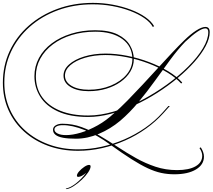

<svg xmlns="http://www.w3.org/2000/svg" viewBox="-63 -905 1476 1333"><path d="M1106 -169H1116L1073 -121Q1019 -61 951 -12.5Q883 36 805 70.5Q727 105 644.5 123.5Q562 142 479 142Q365 142 270 107Q175 72 104.5 8.5Q34 -55 -4.5 -141.5Q-43 -228 -43 -331Q-43 -449 4 -550Q51 -651 136 -726Q221 -801 335 -843Q449 -885 582 -885Q652 -885 719.5 -872.5Q787 -860 845 -838Q903 -816 945.5 -786.5Q988 -757 1007 -723L998 -718Q980 -751 938.5 -779.5Q897 -808 840 -829.5Q783 -851 717 -863Q651 -875 582 -875Q451 -875 339 -834Q227 -793 143.5 -719Q60 -645 13.5 -546Q-33 -447 -33 -331Q-33 -231 5 -146Q43 -61 112 1Q181 63 274.5 97.5Q368 132 479 132Q560 132 642 114Q724 96 801 62.5Q878 29 945.5 -18Q1013 -65 1065 -123ZM396 33Q441 33 498 16Q555 -1 615.5 -35Q676 -69 729 -119Q772 -156 822.5 -207.5Q873 -259 927 -317Q981 -375 1033.5 -432.5Q1086 -490 1132.5 -539.5Q1179 -589 1214 -623Q1261 -669 1299.5 -693.5Q1338 -718 1363 -718Q1393 -718 1393 -682Q1393 -638 1365 -585Q1337 -532 1287 -475.5Q1237 -419 1171 -364Q1105 -309 1028 -260Q951 -211 869 -173.5Q787 -136 705.5 -114.5Q624 -93 549 -93Q423 -93 340 -131Q257 -169 216.5 -233.5Q176 -298 176 -376Q176 -444 207.5 -502.5Q239 -561 296.5 -604Q354 -647 431 -671Q508 -695 598 -695Q695 -695 754 -665.5Q813 -636 839.5 -590Q866 -544 866 -494Q866 -448 841.5 -407.5Q817 -367 774 -336.5Q731 -306 674.5 -289Q618 -272 553 -272Q474 -272 426 -301.5Q378 -331 378 -380Q378 -423 416.5 -457.5Q455 -492 521.5 -512.5Q588 -533 670 -533Q742 -533 820 -517.5Q898 -502 972 -474Q1046 -446 1106 -409.5Q1166 -373 1202 -332L1195 -325Q1159 -365 1100 -401Q1041 -437 968.5 -464.5Q896 -492 819 -507.5Q742 -523 670 -523Q591 -523 527 -504Q463 -485 425.5 -452.5Q388 -420 388 -380Q388 -336 433.5 -309Q479 -282 553 -282Q637 -282 706 -310.5Q775 -339 815.5 -387Q856 -435 856 -494Q856 -583 786.5 -634Q717 -685 598 -685Q510 -685 435 -662Q360 -639 304 -597Q248 -555 217 -498.5Q186 -442 186 -376Q186 -291 230 -230Q274 -169 355.5 -136Q437 -103 549 -103Q635 -103 730 -131.5Q825 -160 918.5 -208.5Q1012 -257 1095.5 -317.5Q1179 -378 1244 -443Q1309 -508 1346 -570Q1383 -632 1383 -682Q1383 -708 1363 -708Q1342 -708 1307 -684.5Q1272 -661 1223 -615Q1172 -562 1120 -491.5Q1068 -421 1013 -344.5Q958 -268 898 -195.5Q838 -123 771 -66Q704 -10 624 24Q544 58 464 58Q411 58 375.5 51.5Q340 45 322.5 31Q305 17 305 -4Q305 -23 323.5 -34.5Q342 -46 370 -46Q440 -46 504 -22.5Q568 1 630 37.5Q692 74 754 115Q816 156 881 192.5Q946 229 1016.5 252.5Q1087 276 1166 276Q1249 276 1295 249.5Q1341 223 1341 176Q1341 151 1322 123L1331 118Q1353 153 1353 182Q1353 238 1297.5 271.5Q1242 305 1147 305Q1100 305 1056 295.5Q1012 286 962.5 263Q913 240 850 200Q787 160 701 98Q612 33 525 -2Q438 -37 371 -36Q346 -36 330.5 -28Q315 -20 315 -6Q315 11 337 22Q359 33 396 33ZM566 250Q566 267 548.5 292.5Q531 318 504.5 343Q478 368 449.5 386.5Q421 405 399 408L393 404Q425 399 464.5 368Q504 337 536 294Q521 307 506.5 315Q492 323 481 323Q471 323 471 315Q471 302 486.5 284.5Q502 267 522 253.5Q542 240 555 240Q566 240 566 250Z"/></svg>

Font: Ballet
Style: Regular
Weight: 400
Designer: Maximiliano R. Sproviero
Foundry: Omnibus-Type
Version: Version 1.100